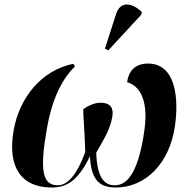

<svg xmlns="http://www.w3.org/2000/svg" viewBox="-20 -828 849 858"><path d="M464 -603 611 -762 614 -774C569 -818 517 -823 499 -766L449 -611ZM211 10C281 10 331 -24 382 -130C387 -33 417 10 497 10C628 10 738 -95 762 -266C779 -386 767 -544 641 -544C596 -544 557 -523 548 -461C620 -439 641 -354 625 -244C596 -39 540 0 493 0C444 0 414 -37 410 -146C451 -216 473 -255 482 -307C489 -346 472 -369 430 -369C402 -369 375 -356 352 -340C352 -301 358 -251 361 -149C320 -36 277 0 238 0C168 0 157 -70 190 -256C208 -360 246 -465 315 -531L308 -543C165 -514 67 -392 41 -246C11 -75 80 10 211 10Z"/></svg>

Font: Noto Serif Display
Style: Bold Italic
Weight: 700
Italic angle: -12°
Designer: Monotype Design Team
Foundry: Monotype Imaging Inc.
Version: Version 2.009